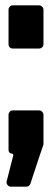

<svg xmlns="http://www.w3.org/2000/svg" viewBox="-20 -576 194 720"><path d="M28 -556H126Q133 -556 138 -551Q143 -546 143 -540V-410Q143 -403 138 -398.5Q133 -394 126 -394H28Q21 -394 16.5 -398.5Q12 -403 12 -410V-540Q12 -546 16.5 -551Q21 -556 28 -556ZM30 6Q30 4 28.5 2Q27 0 25 0Q19 0 15.5 -4Q12 -8 12 -13V-146Q12 -152 16.5 -157Q21 -162 28 -162H126Q133 -162 138 -157Q143 -152 143 -146V-36Q143 -33 142 -31Q135 -12 94 113Q90 124 78 124H21Q13 124 8 117.5Q3 111 5 104Q25 25 30 6Z"/></svg>

Font: Grith.
Style: Regular
Weight: 400
Designer: Yosi Nasution
Version: Version 1.000;hotconv 1.0.109;makeotfexe 2.5.65596